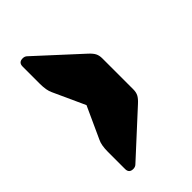

<svg xmlns="http://www.w3.org/2000/svg" viewBox="-16 -942 525 525"><g transform="rotate(45 246.0 -680.0)"><path d="M343 -746 455 -624Q460 -619 460 -611Q460 -595 444 -595H378Q352 -595 338 -602L246 -644L154 -602Q140 -595 114 -595H48Q32 -595 32 -611Q32 -619 37 -624L149 -746Q159 -757 167 -761Q175 -765 186 -765H306Q317 -765 325 -761Q333 -757 343 -746Z"/></g></svg>

Font: Rubik
Style: Regular
Weight: 900
Designer: Hubert & Fischer
Foundry: Hubert & Fischer
Version: Version 1.100